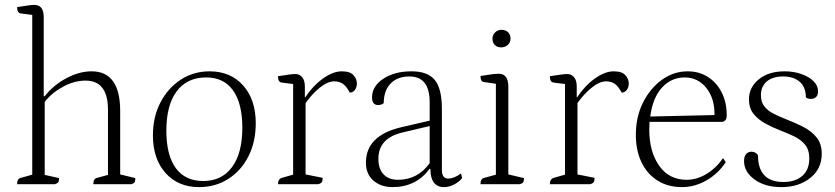

<svg xmlns="http://www.w3.org/2000/svg" viewBox="-20 -754 3419 786"><path d="M50 0Q50 -23 66 -26L112 -39V-693L65 -699Q50 -701 50 -725Q82 -730 97 -732Q112 -734 120 -734Q159 -734 159 -684V-360H163Q199 -406 252 -434Q305 -462 355 -462Q472 -462 472 -299V-40L534 -25Q534 -13 531 -8Q528 -3 518 0H362Q362 -23 378 -26L422 -38V-305Q422 -424 330 -424Q284 -424 238 -399Q192 -374 163 -337V-38L222 -25Q222 -13 218.5 -8Q215 -3 205 0Z M795 12Q709 12 657.5 -46Q606 -104 606 -200Q606 -275 636.5 -334Q667 -393 719.5 -427.5Q772 -462 838 -462Q924 -462 975.5 -404Q1027 -346 1027 -250Q1027 -173 997 -114Q967 -55 914.5 -21.5Q862 12 795 12ZM812 -13Q888 -13 930 -70Q972 -127 972 -231Q972 -331 934 -384Q896 -437 824 -437Q746 -437 703.5 -380.5Q661 -324 661 -219Q661 -119 699.5 -66Q738 -13 812 -13Z M1118 0Q1118 -21 1134 -26L1180 -39V-410L1133 -416Q1118 -418 1118 -442Q1151 -447 1165.5 -449Q1180 -451 1189 -451Q1206 -451 1217 -438Q1228 -425 1228 -400V-356H1230Q1260 -402 1301.5 -432Q1343 -462 1379 -462Q1413 -462 1427 -446.5Q1441 -431 1441 -412Q1441 -397 1433 -386Q1425 -375 1412 -375Q1397 -403 1382 -412Q1367 -421 1349 -421Q1321 -421 1289 -395Q1257 -369 1231 -332V-40L1301 -26Q1301 -14 1297.5 -8.5Q1294 -3 1283 0Z M1587 12Q1540 12 1509 -14.5Q1478 -41 1478 -88Q1478 -199 1622 -233L1739 -260V-335Q1739 -441 1656 -441Q1607 -441 1579 -412Q1551 -383 1551 -332Q1542 -324 1528 -324Q1503 -324 1503 -355Q1503 -401 1549 -431.5Q1595 -462 1665 -462Q1731 -462 1760 -426.5Q1789 -391 1789 -308V-58Q1789 -23 1815 -23Q1827 -23 1841.5 -29Q1856 -35 1867 -44L1872 -25Q1858 -8 1837.5 2Q1817 12 1798 12Q1742 12 1742 -63H1739Q1683 12 1587 12ZM1609 -18Q1690 -18 1739 -86V-238L1629 -212Q1529 -189 1529 -104Q1529 -63 1550 -40.5Q1571 -18 1609 -18Z M1947 0Q1947 -23 1963 -26L2010 -39V-411L1962 -418Q1947 -419 1947 -443Q1978 -448 1994 -450Q2010 -452 2022 -452Q2061 -452 2061 -399V-40L2125 -25Q2125 -13 2122 -8Q2119 -3 2108 0ZM2032 -560Q2015 -560 2005.5 -570Q1996 -580 1996 -596Q1996 -611 2007 -621.5Q2018 -632 2032 -632Q2050 -632 2060 -622Q2070 -612 2070 -596Q2070 -580 2058.5 -570Q2047 -560 2032 -560Z M2231 0Q2231 -21 2247 -26L2293 -39V-410L2246 -416Q2231 -418 2231 -442Q2264 -447 2278.5 -449Q2293 -451 2302 -451Q2319 -451 2330 -438Q2341 -425 2341 -400V-356H2343Q2373 -402 2414.5 -432Q2456 -462 2492 -462Q2526 -462 2540 -446.5Q2554 -431 2554 -412Q2554 -397 2546 -386Q2538 -375 2525 -375Q2510 -403 2495 -412Q2480 -421 2462 -421Q2434 -421 2402 -395Q2370 -369 2344 -332V-40L2414 -26Q2414 -14 2410.5 -8.5Q2407 -3 2396 0Z M2772 12Q2714 12 2671.5 -15Q2629 -42 2606 -90Q2583 -138 2583 -202Q2583 -276 2612.5 -334.5Q2642 -393 2690 -427.5Q2738 -462 2795 -462Q2842 -462 2878 -439Q2914 -416 2934.5 -375.5Q2955 -335 2955 -282Q2955 -266 2948 -260.5Q2941 -255 2937 -255H2639Q2638 -240 2638 -223Q2638 -133 2678.5 -75.5Q2719 -18 2791 -18Q2833 -18 2872.5 -42Q2912 -66 2940 -107L2951 -90Q2920 -43 2872 -15.5Q2824 12 2772 12ZM2783 -437Q2728 -437 2690 -395.5Q2652 -354 2642 -277L2905 -283Q2906 -351 2871.5 -394Q2837 -437 2783 -437Z M3179 12Q3111 12 3068.5 -19.5Q3026 -51 3026 -94Q3026 -115 3035 -124Q3044 -133 3056 -133Q3073 -133 3083 -119Q3083 -9 3187 -9Q3236 -9 3264.5 -34Q3293 -59 3293 -105Q3293 -141 3275.5 -162Q3258 -183 3230.5 -196Q3203 -209 3172 -221Q3141 -233 3112 -249Q3083 -265 3064.5 -288.5Q3046 -312 3046 -347Q3046 -396 3086 -429Q3126 -462 3192 -462Q3229 -462 3260.5 -451Q3292 -440 3310.5 -421.5Q3329 -403 3329 -380Q3329 -364 3320.5 -356.5Q3312 -349 3300 -349Q3288 -349 3279 -355Q3279 -397 3254 -419Q3229 -441 3186 -441Q3143 -441 3119 -420.5Q3095 -400 3095 -364Q3095 -336 3109.5 -318Q3124 -300 3148 -288Q3172 -276 3200 -265Q3234 -252 3267.5 -235Q3301 -218 3322.5 -192Q3344 -166 3344 -124Q3344 -63 3297 -25.5Q3250 12 3179 12Z"/></svg>

Font: Petrona ExtraLight
Style: Regular
Weight: 200
Designer: Ringo R. Seeber
Foundry: Ringo R. Seeber
Version: Version 2.001; ttfautohint (v1.8.3)